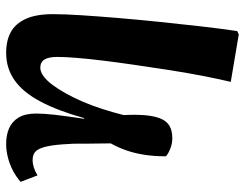

<svg xmlns="http://www.w3.org/2000/svg" viewBox="-106 -460 796 624"><g transform="rotate(-90 292.0 -148.0)"><path d="M492 230 338 204Q348 161 358 109.5Q368 58 376.5 2.5Q385 -53 393 -107.5Q401 -162 407 -211Q413 -260 416 -298Q419 -336 419 -359Q419 -388 410.5 -401.5Q402 -415 384 -415Q371 -415 357 -405Q343 -395 329 -376.5Q315 -358 301 -333Q287 -308 274 -278Q261 -248 250 -214Q239 -180 230 -144Q232 -104 229.5 -74.5Q227 -45 219 -25Q211 -5 195.5 4.5Q180 14 154 14Q136 14 118.5 6.5Q101 -1 96 -7Q96 -45 101 -77Q106 -109 115.5 -136Q125 -163 138 -186Q138 -212 137.5 -233Q137 -254 137 -270Q137 -286 137 -299Q137 -312 136 -323Q134 -366 128.5 -392Q123 -418 113 -429Q103 -440 84 -440Q72 -440 59.5 -436Q47 -432 34 -424L13 -479Q30 -494 50.5 -504.5Q71 -515 93 -520.5Q115 -526 136 -526Q165 -526 187 -516.5Q209 -507 222 -485.5Q235 -464 235 -428Q235 -416 234 -401.5Q233 -387 231 -368Q229 -349 225.5 -325Q222 -301 218 -273L220 -272Q244 -358 274 -414.5Q304 -471 343 -498.5Q382 -526 432 -526Q472 -526 499.5 -511Q527 -496 542.5 -462.5Q558 -429 558 -374Q558 -337 554.5 -282Q551 -227 545.5 -162Q540 -97 533 -28.5Q526 40 518.5 105.5Q511 171 503 225Z"/></g></svg>

Font: Literata
Style: Bold Italic
Weight: 700
Italic angle: -2°
Designer: Latin by Veronika Burian and Jose Scaglione. Greek by Irene Vlachou. Cyrillic by Vera Evstafieva
Foundry: TypeTogether
Version: Version 3.103;gftools[0.9.29]